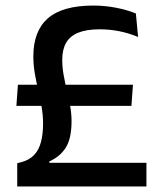

<svg xmlns="http://www.w3.org/2000/svg" viewBox="-20 -671 578 691"><path d="M453 -290H39L44.5 -366H458.5ZM157.5 -90V-85H507V0H42V-83.5L57 -87.5Q85.5 -95 102.8 -113.2Q120 -131.5 127.5 -160Q135 -188.5 135 -227Q135 -256 129.8 -285.8Q124.5 -315.5 117.5 -346Q110.5 -376.5 105.2 -407Q100 -437.5 100 -468Q100 -559.5 152.5 -605.2Q205 -651 316 -651Q357.5 -651 397.5 -643.2Q437.5 -635.5 469 -622.5L477 -538Q443 -552 408.5 -558.8Q374 -565.5 338.5 -565.5Q291 -565.5 261.2 -553.2Q231.5 -541 217.8 -516.8Q204 -492.5 204 -455.5Q204 -429 209 -401.2Q214 -373.5 220.8 -345.2Q227.5 -317 232.5 -289.2Q237.5 -261.5 237.5 -235Q237.5 -173 217 -140.2Q196.5 -107.5 157.5 -90Z"/></svg>

Font: Anek Malayalam Medium Medium
Style: Regular
Weight: 500
Version: Version 1.003